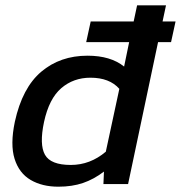

<svg xmlns="http://www.w3.org/2000/svg" viewBox="-20 -694 682 724"><path d="M200 10Q139 10 95.5 -15.5Q52 -41 35 -95Q18 -149 36 -235Q64 -363 135.5 -423.5Q207 -484 310 -484Q397 -484 448 -443L467 -535H305L322 -613H484L497 -674H606L593 -613H642L625 -535H576L463 0H370L372 -47Q334 -18 293 -4Q252 10 200 10ZM247 -72Q320 -72 379 -122L430 -359Q393 -401 321 -401Q257 -401 211 -361.5Q165 -322 146 -234Q128 -149 149.5 -110.5Q171 -72 247 -72Z"/></svg>

Font: Kanit
Style: Italic
Weight: 400
Italic angle: -12°
Designer: Katatrad Team
Foundry: CadsonDemak
Version: Version 2.000; ttfautohint (v1.8.3)